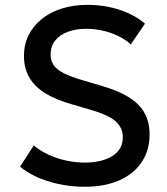

<svg xmlns="http://www.w3.org/2000/svg" viewBox="-20 -734 668 770"><path d="M319 15Q246.5 15 177.2 -5.8Q108 -26.5 60.5 -65.5L115.5 -151Q140.5 -129.5 173.8 -114Q207 -98.5 244.5 -90.2Q282 -82 319.5 -82Q388 -82 430.2 -108Q472.5 -134 472.5 -184Q472.5 -221.5 443.8 -247.5Q415 -273.5 337.5 -295.5L265.5 -316.5Q166.5 -345 121.2 -392Q76 -439 76 -509Q76 -555.5 94.8 -593Q113.5 -630.5 147.8 -658Q182 -685.5 228.5 -700Q275 -714.5 330.5 -714.5Q401 -714.5 461.5 -694Q522 -673.5 561.5 -639L504.5 -556Q483 -575.5 454.2 -589.5Q425.5 -603.5 392.5 -611Q359.5 -618.5 325.5 -618.5Q283.5 -618.5 251.2 -606.2Q219 -594 201 -571Q183 -548 183 -515Q183 -491 195 -473Q207 -455 236.2 -440.2Q265.5 -425.5 317 -410.5L393 -388Q490 -359.5 535 -313.8Q580 -268 580 -195Q580 -132.5 549.2 -85.2Q518.5 -38 460 -11.5Q401.5 15 319 15Z"/></svg>

Font: Geologica Cursive
Style: Regular
Weight: 400
Designer: Sindre Bremnes, Frode Helland
Foundry: Monokrom Skriftforlag AS
Version: Version 1.010;gftools[0.9.28]